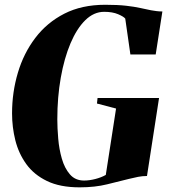

<svg xmlns="http://www.w3.org/2000/svg" viewBox="-20 -773 724 804"><path d="M313.5 11.5Q231.5 11.5 176.8 -15Q122 -41.5 90 -86Q58 -130.5 44.2 -185.5Q30.5 -240.5 30.5 -298Q30.5 -386.5 54.8 -468.2Q79 -550 127.8 -614.2Q176.5 -678.5 249.5 -715.8Q322.5 -753 420.5 -753Q472.5 -753 507.8 -749Q543 -745 567.5 -739.5Q592 -734 612.5 -730Q624 -728 635.5 -726.5Q647 -725 660 -725L632 -545H526L504.5 -695Q498 -703.5 474.5 -713.5Q451 -723.5 416 -723.5Q373 -723.5 337.2 -688.5Q301.5 -653.5 275.2 -591.5Q249 -529.5 234.5 -447.8Q220 -366 220 -273Q220 -236.5 223.8 -192.5Q227.5 -148.5 239 -108.5Q250.5 -68.5 272.8 -42.8Q295 -17 332 -17Q354.5 -17 379.5 -23.5Q404.5 -30 423 -40.5L466 -318.5L386 -339.5L388.5 -362.5H646L595.5 -36Q577 -36 558.5 -32.5Q540 -29 520.5 -24Q479.5 -14 428.8 -1.2Q378 11.5 313.5 11.5Z"/></svg>

Font: Merriweather 144pt Black
Style: Italic
Weight: 900
Italic angle: -7.8°
Version: Version 2.101